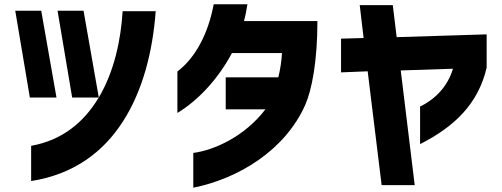

<svg xmlns="http://www.w3.org/2000/svg" viewBox="-20 -770 2337 894"><path d="M119 -316H243L172 -720H51ZM125 73C323 42 462 -62 554 -207C644 -348 691 -528 705 -718H551C543 -585 512 -437 440 -316L369 -720H248L316 -316H440L438 -313C371 -202 271 -117 125 -91Z M880 -58V104C1090 62 1307 -70 1401 -281C1432 -351 1458 -485 1458 -672H1116C1122 -693 1129 -728 1132 -750H975C951 -622 896 -506 806 -437V-244C908 -306 998 -407 1060 -523H1293C1291 -486 1285 -447 1276 -410H1031V-261H1216C1118 -133 975 -70 880 -58Z M1757 92H1911L1846 -442L2089 -450C2066 -372 2011 -310 1936 -274V-99C2098 -181 2207 -288 2246 -455V-610L1827 -597L1809 -746H1655L1673 -593L1568 -590V-433L1692 -438Z"/></svg>

Font: コーポレート・ロゴ ver3 Bold
Style: Regular
Weight: 700
Designer: [KANA_main] LOGOTYPE.JP [Source Han Sans] Ryoko NISHIZUKA 西塚涼子 (kana, bopomofo & ideographs); Paul D. Hunt (Latin, Greek
Version: Version 12.001;FEAKit 1.0